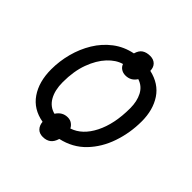

<svg xmlns="http://www.w3.org/2000/svg" viewBox="-169 -726 919 919"><g transform="rotate(45 290.5 -267.0)"><path d="M249 52.2Q225.6 52.2 212.4 38.3Q199.2 24.4 197.3 1.5Q124.5 -11.2 86.7 -66.4Q48.8 -121.6 48.8 -205.6Q48.8 -260.7 63.2 -315.2Q77.6 -369.6 106 -416.3Q134.3 -462.9 176.8 -495.4Q219.2 -527.8 274.9 -539.1Q282.2 -564.9 298.3 -575.4Q314.5 -585.9 338.9 -585.9Q361.8 -585.9 375.5 -572.5Q389.2 -559.1 389.6 -535.6Q460.9 -519.5 496.3 -466.1Q531.7 -412.6 531.7 -335.4Q531.7 -257.8 507.3 -186.3Q482.9 -114.7 434.3 -64.2Q385.7 -13.7 312 2.9Q304.2 29.3 288.3 40.8Q272.5 52.2 249 52.2ZM210.4 -65.9Q231.4 -99.1 267.6 -99.1Q284.7 -99.1 296.6 -90.3Q308.6 -81.5 314 -69.8Q375 -89.8 411.6 -162.1Q448.2 -234.4 448.2 -340.8Q448.2 -387.7 430.7 -421.4Q413.1 -455.1 377 -466.8Q357.4 -435.5 320.8 -435.5Q304.2 -435.5 291.5 -443.8Q278.8 -452.1 273.9 -466.3Q237.3 -456.1 204.8 -421.4Q172.4 -386.7 151.9 -331.1Q131.3 -275.4 131.3 -201.2Q131.3 -147 151.6 -111.3Q171.9 -75.7 210.4 -65.9Z"/></g></svg>

Font: Open Sans
Style: Italic
Weight: 400
Italic angle: -12°
Designer: Monotype Design Team
Foundry: Monotype Imaging Inc.
Version: Version 3.000; ttfautohint (v1.8.4)